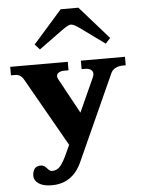

<svg xmlns="http://www.w3.org/2000/svg" viewBox="-63 -817 794 1080"><g transform="rotate(-5 334.0 -277.0)"><path d="M185 -553 158 -583 321 -768H421L584 -583L557 -553L415 -656Q385 -677 371 -677Q357 -677 327 -656ZM658 -470V-422H641Q619 -422 600 -412.5Q581 -403 573 -383L355 99Q303 214 185 214Q138 214 112 196.5Q86 179 86 151Q86 130 96.5 114Q107 98 133 98Q144 98 152 103.5Q160 109 169 119Q182 134 193 134Q223 134 241.5 111Q260 88 277 50L302 -4L85 -386Q74 -406 62 -414Q50 -422 34 -422H10V-470H335V-422H311Q292 -422 280 -414.5Q268 -407 268 -394Q268 -387 272 -379L381 -179L468 -371Q473 -383 473 -390Q473 -406 460 -414Q447 -422 433 -422H409V-470Z"/></g></svg>

Font: Taviraj Black
Style: Regular
Weight: 900
Designer: Katatrad Team
Foundry: CadsonDemak
Version: Version 1.001